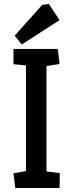

<svg xmlns="http://www.w3.org/2000/svg" viewBox="-20 -934 362 954"><path d="M56 0 47 -73 109 -84V-609L47 -615V-691H267L276 -616L211 -606V-82L277 -74L276 0ZM88 -713 53 -757 190 -910 223 -914 276 -834Z"/></svg>

Font: Kreon
Style: Regular
Weight: 400
Designer: Julia Petretta
Foundry: Julia Petretta and Eli Heuer
Version: Version 2.002